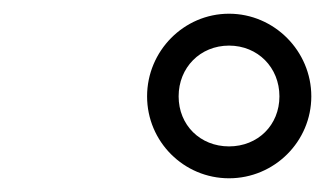

<svg xmlns="http://www.w3.org/2000/svg" viewBox="-20 -820 474 280"><path d="M194.5 -679.5C194.5 -613.5 248 -560 314 -560C380 -560 434 -613.5 434 -679.5C434 -745.5 380 -800 314 -800C248 -800 194.5 -745.5 194.5 -679.5ZM240.5 -679.5C240.5 -721.5 272 -753.5 314 -753.5C356 -753.5 387.5 -721.5 387.5 -679.5C387.5 -637.5 356 -606.5 314 -606.5C272 -606.5 240.5 -637.5 240.5 -679.5Z"/></svg>

Font: Bodoni* 11pt
Style: Bold Italic
Weight: 700
Italic angle: -13°
Version: Version 2.3